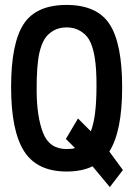

<svg xmlns="http://www.w3.org/2000/svg" viewBox="-20 -685 540 778"><path d="M425 73 355 -11Q311 10 250 10Q130 10 77.5 -72.5Q25 -155 25 -332Q25 -509 75.5 -587Q126 -665 249.5 -665Q373 -665 424 -587Q475 -509 475 -331Q475 -153 423 -71L478 4ZM250 -81Q271 -81 284 -85L247 -122L296 -205L348 -153Q371 -210 371 -336Q372 -474 340 -526Q328 -546 304.5 -560Q281 -574 250 -574Q219 -574 196 -560.5Q173 -547 160.5 -526.5Q148 -506 140 -473Q128 -422 128.5 -317Q129 -212 154.5 -146.5Q180 -81 250 -81Z"/></svg>

Font: TypoPRO Lekton
Style: Bold
Weight: 700
Monospace: yes
Designer: Paolo Mazzetti, Luciano Perondi, Raffaele Flato, Elena Papassissa, Emilio Macchia, Michela Povoleri, Tobias Seemiller, R
Version: Version 34.000